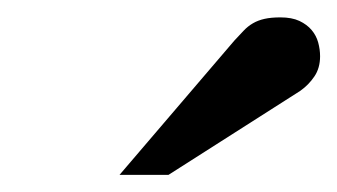

<svg xmlns="http://www.w3.org/2000/svg" viewBox="-20 -753 390 222"><path d="M350.1 -688Q350.1 -674.3 343.5 -664.6Q336.9 -654.8 327.1 -647.9L174.8 -550.8H118.2L251 -706.1Q256.8 -712.4 261.7 -717.5Q266.6 -722.7 272.5 -726.1Q278.3 -729.5 285.9 -731.2Q293.5 -732.9 304.2 -732.9Q317.4 -732.9 326.2 -728.8Q335 -724.6 340.3 -718.3Q345.7 -711.9 347.9 -703.9Q350.1 -695.8 350.1 -688Z"/></svg>

Font: BabelStone Ogham Bound
Style: Regular
Weight: 400
Designer: Andrew West
Foundry: BabelStone
Version: Version 2.02 March 14, 2022